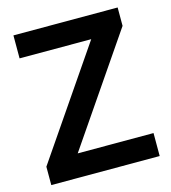

<svg xmlns="http://www.w3.org/2000/svg" viewBox="-107 -801 791 888"><g transform="rotate(-15 288.5 -357.0)"><path d="M548 0H29V-88L382 -604H39V-714H538V-626L185 -110H548Z"/></g></svg>

Font: Noto Sans Adlam SemiBold
Style: Regular
Weight: 600
Version: Version 3.001